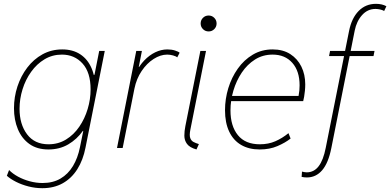

<svg xmlns="http://www.w3.org/2000/svg" viewBox="-20 -780 2057 1012"><path d="M203.1 211.9Q165.5 211.9 129.9 202.6Q94.2 193.4 64.7 178.5Q35.2 163.6 16.1 146.5L27.8 116.2Q46.9 135.7 75.2 151.1Q103.5 166.5 137 175.5Q170.4 184.6 204.6 184.6Q259.3 184.6 299.1 161.1Q338.9 137.7 364.5 95.2Q390.1 52.7 401.4 -3.9L418.9 -89.8H406.2L426.8 -127L476.6 -361.3L469.7 -385.7H478L502.9 -511.7H532.2L430.7 -2Q418 63.5 387.7 111.6Q357.4 159.7 311 185.8Q264.6 211.9 203.1 211.9ZM235.4 7.8Q175.3 7.8 135 -21Q94.7 -49.8 74.2 -99.1Q53.7 -148.4 53.7 -209.5Q53.7 -269 72 -324.5Q90.3 -379.9 123.8 -423.8Q157.2 -467.8 204.1 -493.7Q251 -519.5 308.1 -519.5Q363.8 -519.5 402.8 -493.9Q441.9 -468.3 462.4 -420.9Q482.9 -373.5 482.9 -308.1Q482.9 -249.5 466.3 -193.1Q449.7 -136.7 417.7 -91.3Q385.7 -45.9 339.8 -19Q293.9 7.8 235.4 7.8ZM235.8 -19.5Q287.1 -19.5 328.1 -44.7Q369.1 -69.8 397.9 -112.1Q426.8 -154.3 442.1 -205.6Q457.5 -256.8 457.5 -308.6Q457.5 -398.4 415 -445.3Q372.6 -492.2 306.2 -492.2Q255.9 -492.2 214.8 -467.5Q173.8 -442.9 144.3 -401.6Q114.7 -360.4 98.9 -309.6Q83 -258.8 83 -206.5Q83 -125 122.6 -72.3Q162.1 -19.5 235.8 -19.5Z M596.7 0 698.2 -511.7H728L711.4 -426.8H718.8L696.3 -397.5Q714.4 -434.1 740.7 -461.7Q767.1 -489.3 798.3 -504.4Q829.6 -519.5 862.3 -519.5Q884.3 -519.5 902.6 -513.7Q920.9 -507.8 926.8 -502L914.1 -477.5Q908.2 -483.4 892.1 -487.8Q876 -492.2 861.3 -492.2Q825.7 -492.2 789.8 -469.2Q753.9 -446.3 726.6 -405.8Q699.2 -365.2 688.5 -312.5L626.5 0Z M1015.6 7.8Q979.5 -2.4 965.6 -21.5Q951.7 -40.5 951.7 -64.7Q951.7 -88.9 957 -115.2L1036.1 -511.7H1065.9L983.4 -96.7Q977.5 -66.9 982.7 -52.5Q987.8 -38.1 1000 -31.7Q1012.2 -25.4 1028.3 -20.5ZM1079.6 -614.3Q1062 -614.3 1049.8 -626.5Q1037.6 -638.7 1037.6 -656.2Q1037.6 -673.8 1049.8 -686Q1062 -698.2 1079.6 -698.2Q1097.2 -698.2 1109.4 -686Q1121.6 -673.8 1121.6 -656.2Q1121.6 -638.7 1109.4 -626.5Q1097.2 -614.3 1079.6 -614.3Z M1348.6 7.8Q1292 7.8 1251 -16.1Q1210 -40 1188 -86.4Q1166 -132.8 1166 -199.2Q1166 -258.3 1183.3 -315.2Q1200.7 -372.1 1233.4 -418.2Q1266.1 -464.4 1312.5 -491.9Q1358.9 -519.5 1417 -519.5Q1471.7 -519.5 1510 -494.9Q1548.3 -470.2 1568.6 -428.7Q1588.9 -387.2 1588.9 -335.4Q1588.9 -319.3 1587.2 -301.8Q1585.4 -284.2 1583 -269.8Q1580.6 -255.4 1578.1 -247.1H1191.4L1197.3 -274.4H1553.7Q1556.6 -289.6 1557.9 -303.7Q1559.1 -317.9 1559.1 -330.1Q1559.1 -405.3 1520.8 -448.7Q1482.4 -492.2 1417 -492.2Q1365.2 -492.2 1324.2 -466.3Q1283.2 -440.4 1254.4 -397.5Q1225.6 -354.5 1210.2 -302.5Q1194.8 -250.5 1194.8 -198.2Q1194.8 -115.7 1233.9 -67.6Q1272.9 -19.5 1349.6 -19.5Q1395 -19.5 1431.6 -35.6Q1468.3 -51.8 1500.5 -78.1L1511.7 -49.8Q1483.9 -27.8 1442.6 -10Q1401.4 7.8 1348.6 7.8Z M1597.7 155.3Q1591.3 155.3 1583.7 154.5Q1576.2 153.8 1569.8 152.3L1571.8 124.5Q1577.1 126 1584.5 127.2Q1591.8 128.4 1596.7 128.4Q1634.8 128.4 1659.4 96.4Q1684.1 64.5 1696.8 -0.5L1819.8 -616.7Q1833.5 -684.6 1870.4 -722.2Q1907.2 -759.8 1961.9 -759.8Q1977.5 -759.8 1991.5 -756.6Q2005.4 -753.4 2016.6 -747.1L2004.9 -722.2Q1995.6 -727.5 1982.9 -730.2Q1970.2 -732.9 1959 -732.9Q1917.5 -732.9 1888.4 -700.4Q1859.4 -668 1849.6 -618.7L1726.6 -0.5Q1710.9 79.1 1678.2 117.2Q1645.5 155.3 1597.7 155.3ZM1714.4 -484.4 1719.7 -511.7H1954.1L1948.7 -484.4Z"/></svg>

Font: Reddit Sans ExtraLight
Style: Italic
Weight: 250
Italic angle: -11.25°
Designer: Stephen Hutchings
Version: Version 1.013